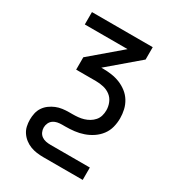

<svg xmlns="http://www.w3.org/2000/svg" viewBox="-178 -623 855 941"><g transform="rotate(30 250.0 -152.5)"><path d="M436 215H213Q194 215 175.5 212.5Q157 210 140 203.5Q123 197 108 185.5Q93 174 82.5 158.5Q72 143 68 125Q64 107 64 88Q64 70 68 51.5Q72 33 82.5 17.5Q93 2 108 -9Q123 -20 140 -27Q157 -34 175.5 -36.5Q194 -39 213 -39H231Q247 -39 263 -40.5Q279 -42 294 -46.5Q309 -51 322.5 -59Q336 -67 346.5 -79Q357 -91 361.5 -106.5Q366 -122 366 -138Q366 -160 357.5 -180.5Q349 -201 332 -214Q315 -227 293.5 -232Q272 -237 250 -237H138V-307L306 -450H64V-520H408V-450L240 -307H250Q274 -307 298.5 -303.5Q323 -300 345.5 -291Q368 -282 387.5 -267Q407 -252 420 -231Q433 -210 438.5 -186Q444 -162 444 -138Q444 -112 437.5 -87Q431 -62 415.5 -41.5Q400 -21 378.5 -6.5Q357 8 332.5 16.5Q308 25 282.5 28Q257 31 231 31H213Q200 31 187 33.5Q174 36 163.5 43.5Q153 51 147.5 63Q142 75 142 88Q142 101 147.5 113Q153 125 163.5 132.5Q174 140 187 142.5Q200 145 213 145H436Z"/></g></svg>

Font: Iosevka Custom
Style: Regular
Weight: 400
Monospace: yes
Designer: Belleve Invis
Foundry: Belleve Invis
Version: Version 32.5.0; ttfautohint (v1.8.4)